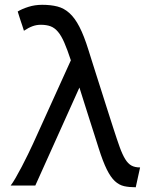

<svg xmlns="http://www.w3.org/2000/svg" viewBox="-20 -772 627 799"><path d="M544.9 7.3Q517.6 7.3 496.6 2.7Q475.6 -2 458 -18.3Q440.4 -34.7 424.3 -67.1Q408.2 -99.6 390.6 -155.3Q383.3 -178.2 373.8 -208.3Q364.3 -238.3 353.5 -271.7Q342.8 -305.2 331.8 -340.1Q320.8 -375 310.5 -407.7L127 0H24.4Q32.2 -9.8 44.7 -31.2Q57.1 -52.7 70.6 -78.4Q84 -104 96.4 -129.6Q108.9 -155.3 117.2 -173.3L274.9 -521Q260.3 -565.4 247.8 -594.2Q235.4 -623 221.4 -639.6Q207.5 -656.2 190.4 -662.6Q173.3 -668.9 149.9 -668.9Q131.8 -668.9 115.2 -662.8Q98.6 -656.7 79.6 -644Q75.7 -656.7 72.3 -666.7Q68.8 -676.8 65.9 -685.5L60.1 -703.6Q57.1 -712.9 53.7 -724.1Q71.3 -734.9 98.1 -743.4Q125 -752 155.8 -752Q191.4 -752 219 -744.9Q246.6 -737.8 269 -717.5Q291.5 -697.3 310.5 -660.4Q329.6 -623.5 348.1 -564Q353.5 -546.9 361.6 -521Q369.6 -495.1 379.4 -464.8Q389.2 -434.6 399.4 -402.1Q409.7 -369.6 419.4 -339.1Q429.2 -308.6 437.5 -282.5Q445.8 -256.3 451.7 -238.3Q466.8 -191.4 478 -160.2Q489.3 -128.9 501 -109.9Q512.7 -90.8 527.1 -83Q541.5 -75.2 563 -75.2Z"/></svg>

Font: Andika
Style: Regular
Weight: 400
Designer: Victor Gaultney, Annie Olsen, Julie Remington, Don Collingsworth, Eric Hays
Foundry: SIL International
Version: Version 1.001